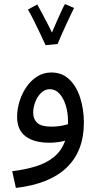

<svg xmlns="http://www.w3.org/2000/svg" viewBox="-20 -693 487 943"><path d="M58 230 40 148Q104 140 156 124Q208 108 245 78Q282 48 300 -2Q282 3 262 5.5Q242 8 223 8Q147 8 105.5 -23.5Q64 -55 64 -119Q64 -157 76 -195.5Q88 -234 110 -266Q132 -298 163 -317.5Q194 -337 232 -337Q286 -337 321.5 -302Q357 -267 374.5 -210.5Q392 -154 392 -91Q392 49 307.5 130Q223 211 58 230ZM143 -139Q143 -108 163 -89.5Q183 -71 232 -71Q275 -71 314 -83Q314 -89 314 -97Q314 -139 303 -175Q292 -211 272 -233Q252 -255 224 -255Q201 -255 182.5 -237.5Q164 -220 153.5 -193Q143 -166 143 -139ZM204 -471Q195 -491 179 -524.5Q163 -558 146.5 -591.5Q130 -625 117 -646L163 -671Q170 -659 183 -634.5Q196 -610 210.5 -582.5Q225 -555 235 -533Q246 -559 259 -588.5Q272 -618 283 -641.5Q294 -665 299 -673L344 -654Q339 -644 328 -621.5Q317 -599 304.5 -571.5Q292 -544 280.5 -518.5Q269 -493 263 -477Z"/></svg>

Font: Noto Sans Living
Style: Regular
Weight: 400
Designer: Monotype Design Team
Foundry: Monotype Imaging Inc.
Version: Version 2.013; ttfautohint (v1.8.4.7-5d5b)